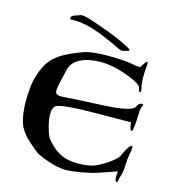

<svg xmlns="http://www.w3.org/2000/svg" viewBox="-106 -778 794 880"><g transform="rotate(15 291.5 -338.0)"><path d="M131.3 -658.2Q126.5 -657.7 126.5 -665.8Q126.5 -673.8 143.6 -680.2Q160.6 -686.5 166.5 -688.2Q172.4 -689.9 176.8 -689.9Q188.5 -689.9 216.3 -681.4Q244.1 -672.9 303.2 -651.1Q362.3 -629.4 413.1 -602.5Q426.8 -595.2 426.8 -591.3Q426.8 -588.4 420.4 -586.9L397.9 -580.6Q395.5 -580.1 392.6 -580.1Q386.7 -580.1 380.9 -583Q301.8 -622.6 241.2 -642.1Q183.1 -660.6 131.3 -658.2ZM543 -327.6Q540.5 -236.8 531.7 -236.8Q526.4 -236.8 523.7 -246.1Q521 -255.4 519 -273.9L354 -272.9Q191.9 -271.5 166 -255.9Q153.3 -248 151.1 -222.7Q148.9 -197.3 159.2 -158.4Q169.4 -119.6 178.2 -106.9Q187 -94.2 206.3 -75.4Q225.6 -56.6 254.9 -42.7Q284.2 -28.8 330.6 -28.8Q389.6 -28.8 422.1 -45.4Q454.6 -62 481.9 -82.5Q509.3 -103 515.4 -119.6Q521.5 -136.2 533 -153.6Q544.4 -170.9 549.6 -170.9Q554.7 -170.9 554.7 -161.6Q554.7 -153.3 550.3 -130.9Q545.9 -108.4 544.7 -76.2Q543.5 -43.9 537.4 -26.1Q531.2 -8.3 530.5 -0.5Q529.8 7.3 526.9 7.3Q524.9 7.3 521.2 4.6Q517.6 2 517.3 -11.7Q517.1 -25.4 518.6 -41.5Q499 -34.2 479 -27.3Q459 -20.5 430.4 -11Q401.9 -1.5 357.2 6.3Q312.5 14.2 285.2 14.2Q265.1 14.2 241.5 9.3Q217.8 4.4 185.1 -7.8Q152.3 -20 139.4 -29.5Q126.5 -39.1 108.6 -54.7Q90.8 -70.3 80.6 -80.1Q70.3 -89.8 55.4 -112.3Q40.5 -134.8 34.2 -171.9Q27.8 -209 27.8 -240.7Q27.8 -267.1 31 -306.6Q34.2 -346.2 51 -389.6Q67.9 -433.1 92.3 -456.3Q116.7 -479.5 149.2 -496.1Q181.6 -512.7 221.7 -527.1Q261.7 -541.5 337.9 -541.5Q414.1 -541.5 454.3 -533.7Q494.6 -525.9 496.6 -532Q498.5 -538.1 507.3 -549.8Q516.1 -561.5 519 -561.5Q522 -561.5 522 -551.5Q522 -541.5 520.5 -525.6Q519 -509.8 519 -486.8Q519 -463.9 522.7 -447.5Q526.4 -431.2 526.4 -424.8Q526.4 -418.5 522.9 -418.5Q516.1 -418.5 513.7 -436Q511.2 -453.6 442.1 -479.5Q373 -505.4 311 -505.4Q287.1 -505.4 258.3 -499.8Q229.5 -494.1 203.9 -477.1Q178.2 -460 170.9 -426.8L156.7 -366.7Q147 -325.2 153.3 -314.2Q159.7 -303.2 193.1 -306.4Q226.6 -309.6 368.2 -315.9Q509.8 -322.3 522 -348.6Q531.2 -368.7 543.9 -368.9Q556.6 -369.1 550 -358.6Q543.5 -348.1 543 -327.6Z"/></g></svg>

Font: Eadui
Style: Medium
Weight: 500
Designer: Peter S. Baker
Version: Version 1.1